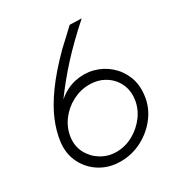

<svg xmlns="http://www.w3.org/2000/svg" viewBox="-167 -819 886 942"><g transform="rotate(-30 276.0 -348.0)"><path d="M246 5Q182 5 132 -25.5Q82 -56 55.5 -108.5Q29 -161 37 -226Q44 -281 68.5 -340Q93 -399 142.5 -467.5Q192 -536 272 -616Q295 -637 320.5 -661Q346 -685 363 -701L430 -699Q340 -619 275 -548Q210 -477 153 -399Q200 -439 252 -450Q304 -461 352.5 -448.5Q401 -436 438.5 -404Q476 -372 495.5 -325Q515 -278 508 -220Q501 -157 463 -106Q425 -55 368 -25Q311 5 246 5ZM251 -46Q301 -46 345.5 -70.5Q390 -95 420.5 -136Q451 -177 457 -226Q463 -274 444 -313Q425 -352 387 -375.5Q349 -399 298 -399Q249 -399 204 -375.5Q159 -352 128.5 -311.5Q98 -271 91 -220Q85 -171 106.5 -131.5Q128 -92 166.5 -69Q205 -46 251 -46Z"/></g></svg>

Font: Kulim Park ExtraLight
Style: Italic
Weight: 275
Italic angle: -8°
Designer: Noponies / Dale Sattler
Foundry: Noponies
Version: Version 1.000; ttfautohint (v1.8.3)